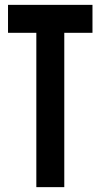

<svg xmlns="http://www.w3.org/2000/svg" viewBox="-20 -770 414 790"><path d="M129.5 0V-635H13V-750H360.5V-635H244.5V0Z"/></svg>

Font: Mohave SemiBold
Style: Regular
Weight: 600
Designer: Gumpita Rahayu
Foundry: Tokotype
Version: Version 2.003